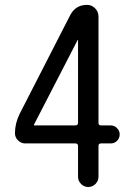

<svg xmlns="http://www.w3.org/2000/svg" viewBox="-20 -750 540 770"><path d="M116.2 -250V-248Q116.2 -247.1 117.2 -247.1H282.2Q293 -247.1 293 -257.8V-588.9Q293 -589.8 292 -589.8Q291 -589.8 291 -588.9ZM81.1 -174.8Q64.5 -174.8 52.2 -187Q40 -199.2 40 -215.8Q40 -254.9 58.6 -293L261.7 -689.5Q283.2 -730.5 329.1 -730.5Q347.7 -730.5 361.3 -716.8Q375 -703.1 375 -683.6V-256.8Q375 -247.1 384.8 -247.1H423.8Q438.5 -247.1 449.2 -236.3Q460 -225.6 460 -210.9Q460 -196.3 449.7 -185.5Q439.5 -174.8 423.8 -174.8H384.8Q375 -174.8 375 -165V-41Q375 -24.4 362.8 -12.2Q350.6 0 334 0Q317.4 0 305.2 -12.2Q293 -24.4 293 -41V-164.1Q293 -174.8 282.2 -174.8Z"/></svg>

Font: Rounded-X Mgen+ 1m regular
Style: Regular
Weight: 400
Designer: [Source Han Sans]
Ryoko NISHIZUKA  (kana & ideographs); Paul D. Hunt (Latin, Greek & Cyrillic); Wenlong ZHANG  (bopomofo
Version: Version 1.059.20150602